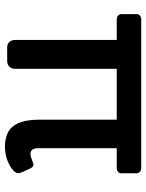

<svg xmlns="http://www.w3.org/2000/svg" viewBox="74 -666 600 789"><g transform="rotate(90 374.5 -271.0)"><path d="M588.4 -128.9Q588.4 -95.7 611.3 -95.7Q618.7 -95.7 630.4 -99.6L647.9 -106Q653.3 -107.9 657.2 -107.9Q666 -107.9 673.8 -90.8L685.1 -65.9Q690.9 -53.7 690.9 -46.4Q690.9 -34.7 679.7 -24.9Q668.5 -15.1 655.8 -8.5Q643.1 -2 630.4 2Q578.1 17.1 533.7 1Q471.2 -21 471.2 -132.3V-450.2H262.2V-32.2Q262.2 -18.6 253.9 -9.3Q245.6 0 227.1 0H173.8Q159.7 0 151.6 -9.3Q143.6 -18.6 143.6 -32.2V-450.2H58.6Q50.3 -450.2 43.9 -455.3Q37.6 -460.4 37.6 -468.8V-532.7Q37.6 -540.5 43.9 -545.7Q50.3 -550.8 58.6 -550.8H669.9Q678.7 -550.8 685.1 -545.7Q691.4 -540.5 691.4 -532.2V-468.3Q691.4 -460.4 685.1 -455.3Q678.7 -450.2 669.9 -450.2H588.4Z"/></g></svg>

Font: Capriola
Style: Regular
Weight: 400
Designer: Viktoriya Grabowska
Foundry: Viktoriya Grabowska
Version: Version 1.007